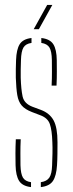

<svg xmlns="http://www.w3.org/2000/svg" viewBox="-20 -759 297 783"><path d="M146.5 4V-16Q171 -19.5 181.2 -34.8Q191.5 -50 192.5 -85Q193.5 -109 194 -134Q194.5 -159 193.5 -179Q192 -228.5 183.2 -253.2Q174.5 -278 144.5 -289L110.5 -302Q82 -313 68.5 -328.8Q55 -344.5 50.5 -371.2Q46 -398 44.5 -442Q44 -461.5 44.5 -478Q45 -494.5 45.5 -514Q47 -557 60.2 -578.5Q73.5 -600 108.5 -604V-584Q84.5 -580.5 75.5 -565Q66.5 -549.5 65.5 -514Q65 -493 64.5 -476.5Q64 -460 64.5 -442Q66 -394 72.2 -365.5Q78.5 -337 111.5 -324L146.5 -311Q182.5 -297.5 198.5 -268.2Q214.5 -239 214.5 -179Q214.5 -157.5 214.2 -132.2Q214 -107 212.5 -85Q210 -42.5 196 -21.2Q182 0 146.5 4ZM190.5 -410Q192 -441.5 191.8 -466.5Q191.5 -491.5 191.5 -514Q191 -549.5 181.8 -565Q172.5 -580.5 148.5 -584V-604Q184 -600 197.5 -578.5Q211 -557 211.5 -514Q211.5 -493 211.8 -467.8Q212 -442.5 210.5 -410ZM43.5 -85Q43 -107 43 -133Q43 -159 44.5 -191H64.5Q63 -159.5 63.2 -134Q63.5 -108.5 63.5 -85Q64.5 -50 73.5 -34.8Q82.5 -19.5 106.5 -16V4Q71.5 0 58 -21.2Q44.5 -42.5 43.5 -85ZM117.5 -640 172.5 -739H193.5L138.5 -640Z"/></svg>

Font: Big Shoulders Stencil Display Thin
Style: Regular
Weight: 100
Designer: Patric King
Foundry: XO Type Co
Version: Version 1.000